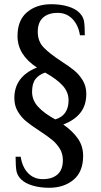

<svg xmlns="http://www.w3.org/2000/svg" viewBox="-20 -690 477 910"><path d="M80 160Q62 142 58 120.5Q54 99 54 53H78Q86 103 113.5 131Q141 159 183 159Q228 159 253 136.5Q278 114 278 69Q278 38 263 14Q248 -10 226.5 -27.5Q205 -45 167 -70Q127 -96 104 -115Q81 -134 64.5 -161.5Q48 -189 48 -225Q48 -327 155 -370Q63 -430 63 -519Q63 -594 108 -632Q153 -670 223 -670Q267 -670 302 -659.5Q337 -649 356 -630Q374 -612 378 -590.5Q382 -569 382 -523H359Q351 -572 323 -600.5Q295 -629 253 -629Q209 -629 184 -606.5Q159 -584 159 -539Q159 -494 187 -465Q215 -436 270 -400Q309 -375 332.5 -355.5Q356 -336 372.5 -308.5Q389 -281 389 -245Q389 -191 361 -155.5Q333 -120 280 -100Q324 -69 349 -33.5Q374 2 374 49Q374 124 328.5 162Q283 200 213 200Q170 200 134.5 189.5Q99 179 80 160ZM305 -215Q305 -254 276.5 -285Q248 -316 194 -346Q164 -336 148 -315Q132 -294 132 -255Q132 -215 160.5 -184Q189 -153 242 -124Q305 -143 305 -215Z"/></svg>

Font: El Messiri Medium
Style: Regular
Weight: 500
Designer: Mohamed Gaber
Foundry: Kief Type Foundry
Version: Version 2.007